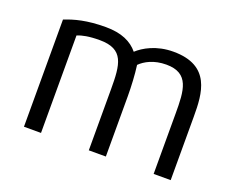

<svg xmlns="http://www.w3.org/2000/svg" viewBox="-92 -698 1049 857"><g transform="rotate(20 432.0 -269.5)"><path d="M784 2H703V-286C703 -393 700 -476 590 -476C531 -476 490 -453 467 -430C473 -386 476 -331 476 -283V2H395V-288C395 -405 389 -477 273 -477C222 -477 189 -470 168 -461V2H87V-507C132 -525 188 -541 279 -541C354 -541 402 -518 433 -480C462 -507 519 -541 600 -541C778 -541 784 -409 784 -300Z"/></g></svg>

Font: Repo Regular
Style: Regular
Weight: 400
Designer: Stefan Peev
Foundry: Context Ltd
Version: Version 1.502